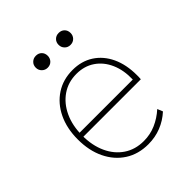

<svg xmlns="http://www.w3.org/2000/svg" viewBox="-196 -822 953 953"><g transform="rotate(-45 281.0 -345.0)"><path d="M295.9 7.8Q226.1 7.8 174.1 -25.6Q122.1 -59.1 93.3 -118.7Q64.5 -178.2 64.5 -256.8Q64.5 -334.5 93 -393.8Q121.6 -453.1 172.4 -486.3Q223.1 -519.5 290 -519.5Q352.5 -519.5 399.4 -489.3Q446.3 -459 472.2 -404.1Q498 -349.1 498 -275.4Q498 -273.4 498 -263.7Q498 -253.9 497.1 -247.1H87.9V-274.4H467.8Q469.7 -338.9 448 -387.9Q426.3 -437 385.5 -464.6Q344.7 -492.2 290 -492.2Q231.9 -492.2 187.7 -461.9Q143.6 -431.6 118.7 -378.2Q93.8 -324.7 93.8 -254.9Q93.8 -185.1 118.2 -132.1Q142.6 -79.1 187 -49.3Q231.4 -19.5 291 -19.5Q336.4 -19.5 376.2 -36.9Q416 -54.2 450.2 -85L461.9 -56.6Q427.7 -25.4 385.7 -8.8Q343.8 7.8 295.9 7.8ZM371.1 -614.3Q353 -614.3 341.1 -626.5Q329.1 -638.7 329.1 -656.2Q329.1 -674.8 341.1 -686.5Q353 -698.2 371.1 -698.2Q389.6 -698.2 401.4 -686.5Q413.1 -674.8 413.1 -656.2Q413.1 -638.7 401.4 -626.5Q389.6 -614.3 371.1 -614.3ZM210.9 -614.3Q193.4 -614.3 181.2 -626.5Q168.9 -638.7 168.9 -656.2Q168.9 -674.8 181.2 -686.5Q193.4 -698.2 210.9 -698.2Q229.5 -698.2 241.2 -686.5Q252.9 -674.8 252.9 -656.2Q252.9 -638.7 241.2 -626.5Q229.5 -614.3 210.9 -614.3Z"/></g></svg>

Font: Reddit Mono ExtraLight
Style: Regular
Weight: 250
Monospace: yes
Designer: Stephen Hutchings
Foundry: Reddit
Version: Version 1.014